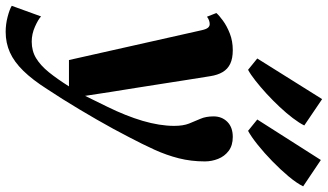

<svg xmlns="http://www.w3.org/2000/svg" viewBox="-288 -648 1158 678"><g transform="rotate(90 291.0 -309.0)"><path d="M58.5 -443Q55 -458.5 49.8 -464.5Q44.5 -470.5 37.5 -470.5Q30.5 -470.5 24.2 -468.2Q18 -466 11 -461L-2 -494Q6 -503.5 24.8 -517.2Q43.5 -531 70.2 -541.5Q97 -552 129 -552Q158.5 -552 177.2 -543Q196 -534 206.5 -516.2Q217 -498.5 221 -472.5Q227.5 -433.5 234.2 -389.8Q241 -346 248.2 -300.2Q255.5 -254.5 262.5 -209.2Q269.5 -164 276.5 -122L290.5 -30.5L329.5 -110Q345 -141.5 357.5 -172.8Q370 -204 378.8 -233.8Q387.5 -263.5 392 -291.5Q396.5 -319.5 396.5 -345Q396.5 -377 388.2 -397.8Q380 -418.5 371.5 -437.8Q363 -457 363 -484.5Q363 -513.5 382.2 -532.8Q401.5 -552 435.5 -552Q465.5 -552 484.8 -537.5Q504 -523 513 -500.2Q522 -477.5 522 -453.5Q522 -405 511 -361.5Q500 -318 480.5 -275.2Q461 -232.5 436.5 -186Q423 -159.5 407 -130.2Q391 -101 373.5 -70.5Q356 -40 338 -10Q320 20 302 48.8Q284 77.5 267 103Q234 155 202.2 187.5Q170.5 220 137 235Q103.5 250 64.5 250Q37.5 250 11 243Q-15.5 236 -27.5 228.5L10 125Q20.5 135 46.2 146.5Q72 158 99 158Q132 158 157.5 142.5Q183 127 206.8 97.8Q230.5 68.5 257 26.5H164ZM198.5 -606 158.5 -638.5 302 -867.5 395 -804.5Q386.5 -787 369.2 -764.2Q352 -741.5 329.5 -717.5Q307 -693.5 282.8 -671.2Q258.5 -649 236.5 -631.8Q214.5 -614.5 198.5 -606ZM414 -606 374 -638.5 517 -863 610 -800.5Q599 -778 575 -749.2Q551 -720.5 521.5 -691.8Q492 -663 463.2 -640Q434.5 -617 414 -606Z"/></g></svg>

Font: Merriweather 60pt Black
Style: Italic
Weight: 900
Italic angle: -7.8°
Version: Version 2.101